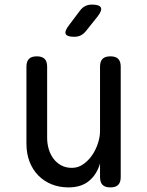

<svg xmlns="http://www.w3.org/2000/svg" viewBox="-20 -805 640 835"><path d="M415 -234V-515Q415 -538 426 -549Q437 -560 460 -560Q483 -560 494 -549Q505 -538 505 -515V-35Q505 -12 494 -1Q483 10 460 10Q437 10 426 -1Q415 -12 415 -35V-94Q401 -46 367 -18Q333 10 278 10Q238 10 204.5 -3.5Q171 -17 146.5 -42Q122 -67 108.5 -102Q95 -137 95 -180V-515Q95 -538 106 -549Q117 -560 140 -560Q163 -560 174 -549Q185 -538 185 -515V-206Q185 -180 192 -156.5Q199 -133 212.5 -115Q226 -97 246 -86Q266 -75 293 -75Q320 -75 342.5 -91Q365 -107 381 -130.5Q397 -154 406 -182Q415 -210 415 -234ZM303 -645Q272 -645 266 -657Q260 -669 279 -694L328 -759Q338 -772 350.5 -778.5Q363 -785 380 -785Q412 -785 418.5 -772.5Q425 -760 405 -734L353 -669Q343 -657 331 -651Q319 -645 303 -645Z"/></svg>

Font: Maple Mono NF CN
Style: Regular
Weight: 400
Monospace: yes
Designer: subframe7536
Version: Version 7.000